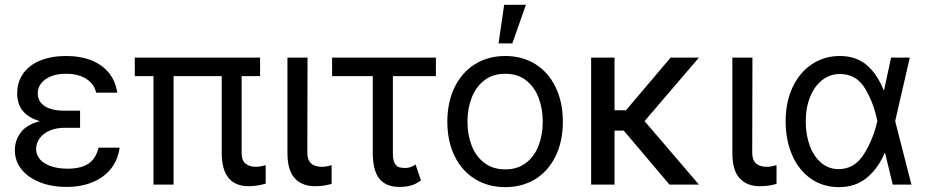

<svg xmlns="http://www.w3.org/2000/svg" viewBox="-20 -771 3869 802"><path d="M146.5 -265.1Q51.8 -292 51.8 -380.9Q51.8 -429.2 77.4 -464.6Q103 -500 149.2 -518.6Q195.3 -537.1 255.9 -537.1Q316.4 -537.1 362.1 -518.8Q407.7 -500.5 435.3 -466.1Q462.9 -431.6 469.7 -383.8H381.8Q373.5 -419.9 340.6 -441.4Q307.6 -462.9 255.9 -462.9Q220.2 -462.9 193.6 -452.4Q167 -441.9 152.3 -423.3Q137.7 -404.8 137.7 -380.9Q137.7 -347.2 166.5 -327.9Q195.3 -308.6 251 -308.6H314.5V-237.3H251Q215.3 -237.3 188 -225.6Q160.6 -213.9 145.8 -193.6Q130.9 -173.3 130.9 -148.4Q130.9 -124 147 -105.5Q163.1 -86.9 192.9 -76.7Q222.7 -66.4 261.7 -66.4Q318.8 -66.4 350.1 -87.9Q381.3 -109.4 391.6 -154.3H479.5Q473.6 -105 444.8 -67.9Q416 -30.8 367.9 -10.5Q319.8 9.8 257.8 9.8Q196.3 9.8 147 -9.5Q97.7 -28.8 69.8 -63.7Q42 -98.6 42 -143.6Q42 -183.1 65.7 -216.3Q89.4 -249.5 146.5 -265.1Z M1066.4 -453.1H989.3V-132.8Q989.3 -99.6 1006.3 -86.9Q1023.4 -74.2 1048.8 -74.2Q1059.1 -74.2 1070.8 -76.7Q1082.5 -79.1 1089.8 -81.1V-3.9Q1052.2 6.8 1019.5 6.8Q906.2 6.8 906.2 -131.8V-453.1H705.1V0H621.1V-453.1H543V-530.3H1066.4Z M1264.6 -530.3 1263.7 -132.8Q1263.7 -74.2 1325.2 -74.2Q1341.3 -74.2 1365.2 -81.1V-2.9Q1349.1 1.5 1333 4.2Q1316.9 6.8 1294.9 6.8Q1242.2 6.8 1211.4 -26.1Q1180.7 -59.1 1180.7 -131.8V-530.3Z M1800.8 -453.1H1621.1V-129.9Q1621.1 -102.1 1628.9 -88.6Q1636.7 -75.2 1647.5 -72.3Q1658.2 -69.3 1673.8 -69.3Q1685.5 -69.3 1697 -73.7Q1708.5 -78.1 1715.8 -84L1738.3 -17.6Q1716.8 -1.5 1695.6 4.2Q1674.3 9.8 1648.4 9.8Q1592.3 9.8 1564.7 -24.4Q1537.1 -58.6 1537.1 -133.8V-453.1H1367.2V-530.3H1800.8Z M1848.6 -262.7Q1848.6 -344.2 1878.9 -406.5Q1909.2 -468.8 1964.1 -502.9Q2019 -537.1 2090.8 -537.1Q2162.1 -537.1 2216.6 -502.9Q2271 -468.8 2301 -406.5Q2331.1 -344.2 2331.1 -262.7Q2331.1 -181.2 2301 -119.1Q2271 -57.1 2216.6 -23.2Q2162.1 10.7 2090.8 10.7Q2019 10.7 1964.1 -23.2Q1909.2 -57.1 1878.9 -119.1Q1848.6 -181.2 1848.6 -262.7ZM2247.1 -262.7Q2247.1 -317.4 2229.7 -362.8Q2212.4 -408.2 2177.2 -435.5Q2142.1 -462.9 2090.8 -462.9Q2038.6 -462.9 2003.2 -435.5Q1967.8 -408.2 1950.2 -362.8Q1932.6 -317.4 1932.6 -262.7Q1932.6 -208 1950.2 -162.8Q1967.8 -117.7 2003.2 -90.6Q2038.6 -63.5 2090.8 -63.5Q2142.1 -63.5 2177.2 -90.6Q2212.4 -117.7 2229.7 -162.8Q2247.1 -208 2247.1 -262.7ZM2085.9 -751H2176.8L2120.1 -589.8H2062.5Z M2546.9 -310.5H2594.7L2781.2 -530.3H2899.4L2672.4 -265.1L2899.4 0H2776.4L2585.4 -225.6H2546.9V0H2449.2V-530.3H2546.9Z M3123 -530.3 3122.1 -132.8Q3122.1 -74.2 3183.6 -74.2Q3199.7 -74.2 3223.6 -81.1V-2.9Q3207.5 1.5 3191.4 4.2Q3175.3 6.8 3153.3 6.8Q3100.6 6.8 3069.8 -26.1Q3039.1 -59.1 3039.1 -131.8V-530.3Z M3261.7 -265.6Q3261.7 -344.2 3290.5 -406Q3319.3 -467.8 3370.8 -502.4Q3422.4 -537.1 3487.3 -537.1Q3556.2 -537.1 3600.6 -499Q3645 -460.9 3671.9 -392.6H3672.4L3702.1 -530.3H3780.3L3719.2 -265.1L3787.1 0H3709L3676.8 -132.8H3675.8Q3647.5 -66.4 3600.1 -27.8Q3552.7 10.7 3484.4 10.7Q3418 10.7 3367.4 -24.4Q3316.9 -59.6 3289.3 -122.3Q3261.7 -185.1 3261.7 -265.6ZM3482.4 -64.5Q3549.3 -64.5 3588.4 -126.7Q3627.4 -189 3644.5 -263.7L3645 -265.1L3644.5 -266.6Q3629.4 -341.3 3593.3 -401.6Q3557.1 -461.9 3488.3 -461.9Q3447.3 -461.9 3414.8 -436.8Q3382.3 -411.6 3364 -366.5Q3345.7 -321.3 3345.7 -263.7Q3345.7 -207 3362.8 -161.6Q3379.9 -116.2 3411.1 -90.3Q3442.4 -64.5 3482.4 -64.5Z"/></svg>

Font: Pretendard Std
Style: Regular
Weight: 400
Designer: Base glyphs from Inter by Rasmus Andersson; Hangeul glyphs from Noto Sans CJK(Source Han Sans) by Jang Soo-young and Kan
Foundry: Kil Hyung-jin
Version: Version 1.309